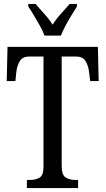

<svg xmlns="http://www.w3.org/2000/svg" viewBox="-20 -951 534 971"><path d="M116 0V-41H131Q160 -41 180 -52.5Q200 -64 200 -108V-665H127Q93 -665 79 -640Q65 -615 62 -582L58 -541H14L18 -714H475L479 -541H436L431 -582Q428 -615 414 -640Q400 -665 365 -665H292V-113Q292 -66 312 -53.5Q332 -41 360 -41H375V0ZM205 -771Q197 -794 182 -820.5Q167 -847 151.5 -873Q136 -899 123 -918V-931H160Q181 -906 204.5 -880.5Q228 -855 246 -826Q264 -855 287.5 -880.5Q311 -906 332 -931H369V-918Q357 -899 341 -873Q325 -847 311 -820.5Q297 -794 288 -771Z"/></svg>

Font: Noto Serif Tamil ExtraCondensed
Style: Regular
Weight: 400
Width: 2
Designer: Indian Type Foundry, Tom Grace, and the Monotype Design Team
Foundry: Monotype Imaging Inc.
Version: Version 2.004; ttfautohint (v1.8.4.7-5d5b)